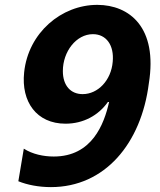

<svg xmlns="http://www.w3.org/2000/svg" viewBox="-20 -759 659 789"><path d="M189.3 9.9C411.2 9.9 560.4 -169.7 591.6 -416.2C628.9 -647 511.7 -738.6 380.3 -739C232.6 -739.3 96.2 -624.6 79.2 -461.6C66.4 -340.9 130.3 -250.7 249.3 -250.7C322.1 -250.7 384.2 -284.4 423.3 -339.8H428.3C407.7 -248.6 358 -115.8 201 -115.8C159.4 -115.8 114 -125 77.8 -148.1L55.4 -14.2C92 0.7 138.8 9.9 189.3 9.9ZM319.6 -372.2C270.6 -372.2 238.3 -407 238.3 -467C238.3 -547.2 293.3 -618.6 361.9 -618.6C416.9 -618.6 449.6 -572.8 443.2 -505.3C436.8 -428.3 382.1 -372.2 319.6 -372.2Z"/></svg>

Font: TID UI
Style: Bold Italic
Weight: 700
Italic angle: -9.39999°
Designer: The TID Project Authors
Foundry: Bakken & Bæck
Version: Version 1.001;hotconv 1.0.109;makeotfexe 2.5.65596